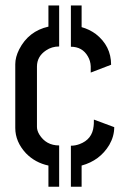

<svg xmlns="http://www.w3.org/2000/svg" viewBox="-20 -623 467 718"><path d="M245.1 -602.5V-448.2Q288.1 -448.2 308.6 -412.1Q318.4 -395.5 319.3 -375V-351.6L395.5 -380.9Q395.5 -451.2 337.9 -496.1Q313.5 -513.7 285.2 -521.5V-602.5ZM161.1 -602.5V-523.4Q86.9 -506.8 51.8 -438.5Q37.1 -409.2 37.1 -382.8V-144.5Q37.1 -92.8 77.1 -49.8Q111.3 -14.6 161.1 -3.9V75.2H201.2V-79.1Q152.3 -79.1 127 -120.1Q118.2 -134.8 118.2 -148.4V-374Q118.2 -412.1 152.3 -434.6Q173.8 -449.2 201.2 -449.2V-602.5ZM245.1 75.2H285.2V-3.9Q353.5 -22.5 388.7 -81.1Q407.2 -113.3 407.2 -147.5L331.1 -175.8Q331.1 -156.2 330.1 -151.4Q325.2 -101.6 277.3 -84Q261.7 -78.1 245.1 -78.1Z"/></svg>

Font: Post No Bills Colombo SemiBold
Style: Regular
Weight: 600
Designer: Kosala Senevirathne, Siva Puranthara, Lasantha Premarathna, Tharique Azeez
Foundry: Mooniak
Version: Version 1.220 ; ttfautohint (v1.6)